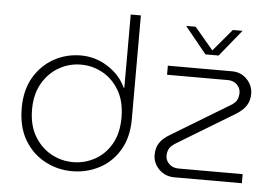

<svg xmlns="http://www.w3.org/2000/svg" viewBox="-52 -801 1266 885"><g transform="rotate(5 581.0 -358.5)"><path d="M311 13Q378 13 436 -17Q494 -47 529.5 -106Q565 -165 565 -251V-730H518V-391H515Q489 -448 431.5 -485Q374 -522 306 -522Q239 -522 182 -490.5Q125 -459 90 -400Q55 -341 55 -257Q55 -169 91 -109Q127 -49 185.5 -18Q244 13 311 13ZM312 -29Q258 -29 210.5 -55Q163 -81 133 -131.5Q103 -182 103 -255Q103 -325 132 -375.5Q161 -426 208.5 -453Q256 -480 310 -480Q364 -480 411 -454Q458 -428 487.5 -377.5Q517 -327 517 -253Q517 -180 488 -130Q459 -80 412 -54.5Q365 -29 312 -29ZM784 0Q741 0 712.5 -28.5Q684 -57 684 -96Q684 -127 698.5 -150Q713 -173 747 -193L1008 -351Q1035 -366 1042 -381.5Q1049 -397 1049 -415Q1049 -435 1033 -451.5Q1017 -468 990 -468H709V-510H1006Q1048 -510 1075.5 -481Q1103 -452 1103 -414Q1103 -383 1088.5 -360Q1074 -337 1042 -317L781 -159Q754 -143 746.5 -128Q739 -113 739 -95Q739 -75 755.5 -58.5Q772 -42 800 -42H1096V0ZM877 -577 777 -700H821L907 -598L993 -700H1038L938 -577Z"/></g></svg>

Font: MuseoModerno ExtraLight
Style: Regular
Weight: 200
Designer: Pablo Cosgaya, Héctor Gatti, Marcela Romero, and the Authors of The MuseoModerno Project.
Foundry: Omnibus-Type Team
Version: Version 1.001